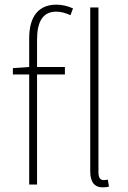

<svg xmlns="http://www.w3.org/2000/svg" viewBox="-20 -791 550 823"><path d="M105.1 -471.9V0H138.8V-471.9H258.2V-503.9H138.8V-621.1C138.8 -697.1 163 -741.1 220.9 -741.1C240.1 -741.1 261 -735.8 282 -725.9L293 -755C268.8 -766 244 -771 221.9 -771C148.8 -771 105.1 -725.1 105.1 -626.1V-503.9L35.2 -498.9V-471.9ZM366.8 -758.9V-56.1C366.8 -8.2 387.1 12.1 420.1 12.1C433.2 12.1 438.9 11 447.1 8.9L442.1 -21C431.1 -18.8 425.8 -19.2 422.9 -19.2C409.8 -19.2 402 -30.2 402 -51.1V-758.9Z"/></svg>

Font: Karasuma Gothic
Style: Thin
Weight: 200
Designer: Rasmus Andersson / Ryoko Ishizuka
Foundry: rsms
Version: Version 1.00